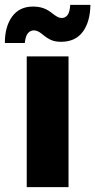

<svg xmlns="http://www.w3.org/2000/svg" viewBox="-49 -770 392 790"><path d="M61 0V-538H233V0ZM202 -598Q178 -598 161 -605.5Q144 -613 124 -630Q106 -645 90 -645Q76 -645 66 -633.5Q56 -622 53 -593H-29Q-29 -661 1 -702Q31 -743 87 -743Q111 -743 130.5 -736Q150 -729 170 -712Q181 -704 188.5 -700Q196 -696 205 -696Q219 -696 228.5 -707.5Q238 -719 240 -750H323Q322 -680 291.5 -639Q261 -598 202 -598Z"/></svg>

Font: Geist ExtBd
Style: Regular
Weight: 400
Designer: Basement.studio, Andrés Briganti, Mateo Zaragoza
Foundry: Basement.studio, Vercel, Andrés Briganti, Guido Ferreyra, Mateo Zaragoza
Version: Version 1.401